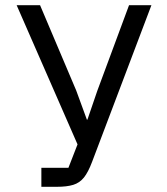

<svg xmlns="http://www.w3.org/2000/svg" viewBox="-20 -718 640 738"><path d="M139 -73H243L278 -163L44 -698H134L273 -370L314 -258H316L354 -369L476 -698H562L334 -96Q319 -56 302.5 -35.5Q286 -15 261.5 -7.5Q237 0 199 0H139Z"/></svg>

Font: Lilex
Style: Regular
Weight: 400
Monospace: yes
Designer: Mike Abbink, Paul van der Laan, Pieter van Rosmalen, Mikhael Khrustik
Foundry: Mikhael Khrustik
Version: Version 2.510